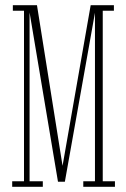

<svg xmlns="http://www.w3.org/2000/svg" viewBox="-20 -720 486 740"><path d="M27 0V-21.5H72.5V-678.5H29.5V-700H122.5L223 -69H219L329.5 -700H419V-678.5H376V-21.5H423V0H301V-21.5H346V-682H348L230 -19.5H203.5L92.5 -681H94V-21.5H145V0Z"/></svg>

Font: Imbue 48pt Thin
Style: Regular
Weight: 250
Designer: Tyler Finck
Foundry: Etcetera Type Company
Version: Version 1.102